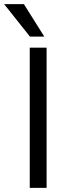

<svg xmlns="http://www.w3.org/2000/svg" viewBox="-60 -903 327 923"><path d="M153 -727H84L-40 -883H55ZM164 0H83V-674H164Z"/></svg>

Font: Hind Kochi
Style: Regular
Weight: 400
Designer: Dhruvi Tolia
Foundry: Indian Type Foundry
Version: Version 0.702;PS 1.0;hotconv 1.0.81;makeotf.lib2.5.63406